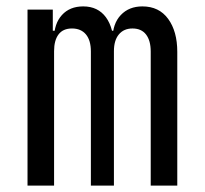

<svg xmlns="http://www.w3.org/2000/svg" viewBox="-20 -580 640 600"><path d="M66 0V-550H145V-484H163L149 -460Q149 -506 173.5 -533Q198 -560 240 -560Q286 -560 311 -526Q336 -492 336 -430L309 -484H351L332 -460Q332 -506 357.5 -533Q383 -560 425 -560Q477 -560 505.5 -521Q534 -482 534 -418V0H451V-419Q451 -453 436.5 -472Q422 -491 394 -491Q367 -491 351.5 -472.5Q336 -454 336 -420V0H264V-419Q264 -454 248.5 -472.5Q233 -491 205 -491Q177 -491 163 -472.5Q149 -454 149 -420V0Z"/></svg>

Font: JetBrains Mono Zero
Style: Regular-Zero
Weight: 400
Designer: Philipp Nurullin, Konstantin Bulenkov
Foundry: JetBrains
Version: Version 2.211